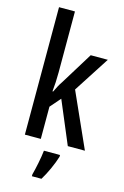

<svg xmlns="http://www.w3.org/2000/svg" viewBox="-144 -823 712 1106"><g transform="rotate(15 212.0 -269.5)"><path d="M159 -396V-760H64V0H159V-192L213 -254L320 0H422L276 -326L414 -540H312L193 -347C179 -327 170 -308 157 -282H153C157 -320 159 -355 159 -396ZM290 71V61H194C190 102 175 174 165 210V221H222C248 179 275 120 290 71Z"/></g></svg>

Font: Noto Sans Malayalam ExtraCondensed Medium
Style: Regular
Weight: 500
Width: 2
Designer: Jelle Bosma - Monotype Design Team
Foundry: Monotype Imaging Inc.
Version: Version 2.104